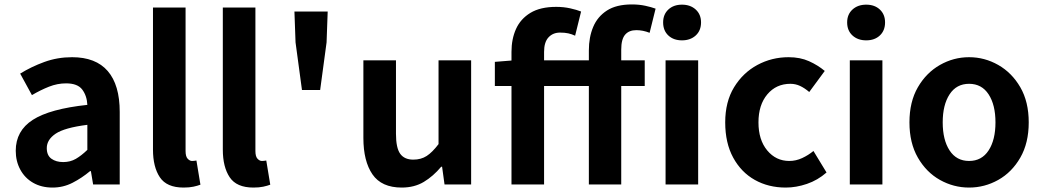

<svg xmlns="http://www.w3.org/2000/svg" viewBox="-20 -832 4704 866"><path d="M217 14Q167 14 129.5 -7.5Q92 -29 71.5 -67Q51 -105 51 -152Q51 -242 128 -291.5Q205 -341 374 -359Q372 -400 351 -428Q330 -456 278 -456Q239 -456 201 -441Q163 -426 124 -403L71 -500Q121 -531 180 -552.5Q239 -574 305 -574Q412 -574 466 -511.5Q520 -449 520 -327V0H400L390 -60H386Q349 -29 307 -7.5Q265 14 217 14ZM265 -101Q297 -101 322 -115.5Q347 -130 374 -156V-269Q271 -256 231 -229Q191 -202 191 -164Q191 -131 212 -116Q233 -101 265 -101Z M808 14Q732 14 701 -32.5Q670 -79 670 -157V-798H817V-151Q817 -126 826.5 -116Q836 -106 846 -106Q851 -106 855 -106.5Q859 -107 866 -108L884 1Q871 6 852.5 10Q834 14 808 14Z M1123 14Q1047 14 1016 -32.5Q985 -79 985 -157V-798H1132V-151Q1132 -126 1141.5 -116Q1151 -106 1161 -106Q1166 -106 1170 -106.5Q1174 -107 1181 -108L1199 1Q1186 6 1167.5 10Q1149 14 1123 14Z M1342 -426 1313 -641 1308 -780H1458L1453 -641L1424 -426Z M1792 14Q1701 14 1660 -45.5Q1619 -105 1619 -210V-560H1766V-229Q1766 -165 1785 -138.5Q1804 -112 1844 -112Q1879 -112 1904.5 -128.5Q1930 -145 1958 -182V-560H2105V0H1985L1974 -80H1970Q1934 -37 1891.5 -11.5Q1849 14 1792 14Z M2636 0V-444H2434V0H2287V-444H2212V-553L2287 -559V-598Q2287 -656 2307.5 -701.5Q2328 -747 2372.5 -774Q2417 -801 2489 -801Q2522 -801 2551.5 -794.5Q2581 -788 2601 -780L2574 -671Q2559 -678 2543.5 -681.5Q2528 -685 2506 -685Q2474 -685 2454 -663.5Q2434 -642 2434 -598V-560H2636V-605Q2636 -664 2655.5 -710.5Q2675 -757 2717.5 -784.5Q2760 -812 2830 -812Q2863 -812 2890.5 -806Q2918 -800 2937 -793L2910 -684Q2880 -696 2850 -696Q2817 -696 2799.5 -675.5Q2782 -655 2782 -608V-560H2888V-444H2782V0ZM2982 0V-560H3129V0ZM3056 -650Q3018 -650 2994.5 -672Q2971 -694 2971 -731Q2971 -767 2994.5 -789Q3018 -811 3056 -811Q3094 -811 3118 -789Q3142 -767 3142 -731Q3142 -694 3118 -672Q3094 -650 3056 -650Z M3524 14Q3446 14 3384.5 -20.5Q3323 -55 3287 -121Q3251 -187 3251 -280Q3251 -373 3291 -438.5Q3331 -504 3396 -539Q3461 -574 3537 -574Q3589 -574 3629 -556Q3669 -538 3700 -512L3630 -417Q3609 -435 3588.5 -444.5Q3568 -454 3545 -454Q3481 -454 3441 -406.5Q3401 -359 3401 -280Q3401 -201 3440.5 -153.5Q3480 -106 3540 -106Q3570 -106 3598 -119Q3626 -132 3649 -151L3708 -54Q3668 -19 3619.5 -2.5Q3571 14 3524 14Z M3813 0V-560H3960V0ZM3887 -650Q3849 -650 3825 -672Q3801 -694 3801 -731Q3801 -767 3825 -789Q3849 -811 3887 -811Q3925 -811 3948.5 -789Q3972 -767 3972 -731Q3972 -694 3948.5 -672Q3925 -650 3887 -650Z M4351 14Q4281 14 4219.5 -20.5Q4158 -55 4120 -121Q4082 -187 4082 -280Q4082 -373 4120 -438.5Q4158 -504 4219.5 -539Q4281 -574 4351 -574Q4421 -574 4482.5 -539Q4544 -504 4582 -438.5Q4620 -373 4620 -280Q4620 -187 4582 -121Q4544 -55 4482.5 -20.5Q4421 14 4351 14ZM4351 -106Q4408 -106 4439 -153.5Q4470 -201 4470 -280Q4470 -359 4439 -406.5Q4408 -454 4351 -454Q4294 -454 4263 -406.5Q4232 -359 4232 -280Q4232 -201 4263 -153.5Q4294 -106 4351 -106Z"/></svg>

Font: Chiron Sans HK TT
Style: Bold
Weight: 700
Designer: Ryoko NISHIZUKA 西塚涼子 (kana, bopomofo & ideographs); Paul D. Hunt (Latin, Greek & Cyrillic); Sandoll Communications 산돌커뮤니
Foundry: Adobe
Version: Version 2.022;hotconv 1.0.109;makeotfexe 2.5.65596